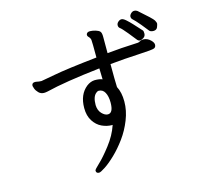

<svg xmlns="http://www.w3.org/2000/svg" viewBox="-126 -970 1251 1190"><g transform="rotate(-15 500.0 -375.5)"><path d="M512.2 -253.9Q546.9 -253.9 546.9 -320.8Q546.9 -360.8 533.4 -385.5Q520 -410.2 493.2 -410.2Q486.8 -410.2 478 -402.8Q453.1 -383.8 453.1 -329.1Q454.1 -294.9 473.6 -274.4Q493.2 -253.9 512.2 -253.9ZM366.2 81.1Q347.2 81.1 347.2 63Q347.2 56.2 379.2 26.6Q411.1 -2.9 456.5 -61.5Q502 -120.1 522.9 -182.1Q524.9 -182.1 524.9 -183.1H520Q486.8 -183.1 454.8 -198Q422.9 -212.9 401.4 -246.3Q379.9 -279.8 379.9 -329.1Q379.9 -416 435.1 -460Q460 -479 486.8 -480Q519 -480 536.1 -472.2L534.2 -543Q305.2 -517.1 188 -487.8Q174.8 -484.9 164.1 -484.9Q144 -484.9 130.1 -499Q116.2 -513.2 111.1 -527.6Q106 -542 106 -544.9Q106 -564.9 127 -564.9L136.2 -564Q151.9 -560.1 168 -560.1Q172.9 -560.1 255.4 -575.9Q337.9 -591.8 534.2 -612.8Q534.2 -713.9 532.5 -726.3Q530.8 -738.8 517.1 -752Q513.2 -756.8 513.2 -764.2Q516.1 -780.8 537.1 -780.8Q553.2 -780.8 573 -774.9Q592.8 -769 600.3 -760Q607.9 -751 607.9 -726.1V-621.1Q691.9 -629.9 807.1 -634.8Q814.9 -636.2 822.5 -641.1Q830.1 -646 842.8 -646Q868.2 -646 889.2 -626Q905.8 -609.9 905.8 -596.2Q905.8 -581.1 894.3 -575Q882.8 -568.8 792 -564.5Q701.2 -560.1 607.9 -550.8Q607.9 -440.9 609.9 -402.8Q630.9 -363.8 630.9 -305.2Q630.9 -247.1 607.4 -188Q584 -128.9 548.6 -80.6Q513.2 -32.2 475.1 4.4Q437 41 406.5 61Q376 81.1 366.2 81.1ZM823.2 -645Q812 -645 803.5 -657Q794.9 -668.9 763.9 -706.5Q732.9 -744.1 722.9 -751Q712.9 -757.8 712.9 -771Q712.9 -783.2 723.4 -792.5Q733.9 -801.8 744.9 -801.8Q755.9 -801.8 772.9 -786.9Q790 -772 807.6 -752.9Q825.2 -733.9 838.6 -719Q852.1 -704.1 856 -700Q859.9 -695.8 859.9 -680.2Q859.9 -663.1 846.4 -654.1Q833 -645 823.2 -645ZM809.1 -786.1Q803.2 -792 803.2 -802Q803.2 -812 813.2 -822Q823.2 -832 835 -832Q846.2 -832 855 -825.2Q936 -754.9 944.1 -740.5Q952.1 -726.1 952.1 -720Q952.1 -713.9 945.6 -697Q939 -680.2 918.9 -680.2Q898.9 -680.2 891.4 -691.2Q883.8 -702.1 855 -736.6Q826.2 -771 809.1 -786.1Z"/></g></svg>

Font: LXGW WenKai Mono GB Screen
Style: Regular
Weight: 400
Monospace: yes
Designer: LXGW / Fontworks Inc.
Foundry: LXGW / Fontworks Inc.
Version: Version 1.510;January 18,2025